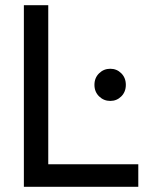

<svg xmlns="http://www.w3.org/2000/svg" viewBox="-20 -720 579 740"><path d="M72 -700V0H513V-87H166V-700ZM362 -348.5C374 -336.8 388.3 -331 405 -331C421.7 -331 435.8 -336.8 447.5 -348.5C459.2 -360.2 465 -375 465 -393C465 -411 459.2 -425.8 447.5 -437.5C435.8 -449.2 421.7 -455 405 -455C388.3 -455 374 -449.2 362 -437.5C350 -425.8 344 -411 344 -393C344 -375 350 -360.2 362 -348.5Z"/></svg>

Font: Rookery
Style: Regular
Weight: 400
Designer: Ryan Kimball / Julieta Ulanovsky
Foundry: Motorola Mobility LLC.
Version: Version 1.0